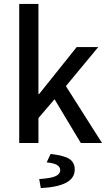

<svg xmlns="http://www.w3.org/2000/svg" viewBox="-20 -729 548 979"><path d="M78 0V-709H176V-249H179L371 -489H481L316 -290L500 0H392L258 -223L176 -127V0ZM188 230 180 184Q241 180 264 169Q287 158 287 139Q287 121 269.5 111.5Q252 102 218 99L238 56Q308 64 334.5 82Q361 100 361 135Q361 180 316.5 203Q272 226 188 230Z"/></svg>

Font: Source Sans 3 Medium
Style: Regular
Weight: 500
Designer: Paul D. Hunt
Foundry: Adobe
Version: Version 3.052;hotconv 1.1.0;makeotfexe 2.6.0